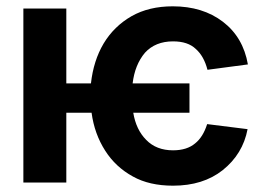

<svg xmlns="http://www.w3.org/2000/svg" viewBox="-20 -575 868 608"><path d="M402 -218Q411 -164 443 -132Q475 -99 528 -99Q572 -99 598 -121Q623 -141 636 -182L764 -166Q749 -87 685 -36Q623 13 528 13Q453 13 401 -16Q346 -46 313 -98Q279 -151 270 -218H190V3H54V-548H190V-311H268Q276 -383 308 -437Q341 -492 397 -524Q452 -555 527 -555Q622 -555 686 -506Q750 -457 765 -371L637 -354Q626 -397 600 -420Q575 -444 528 -444Q472 -444 439 -408Q407 -370 400 -311H580V-218Z"/></svg>

Font: Sinter Bold
Style: Regular
Weight: 700
Foundry: Adobe & rsms
Version: Version 1.000